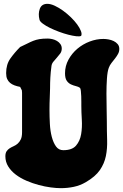

<svg xmlns="http://www.w3.org/2000/svg" viewBox="-20 -979 642 1001"><path d="M229 -778Q240 -778 253 -775Q266 -772 277 -765.5Q288 -759 295 -749Q302 -739 302 -726Q302 -711 294 -700Q286 -689 276.5 -678.5Q267 -668 258 -657Q249 -646 248 -632Q244 -603 242.5 -575Q241 -547 241 -518Q241 -502 239.5 -472Q238 -442 238 -406Q238 -370 240 -333Q242 -296 250 -265.5Q258 -235 272 -215.5Q286 -196 310 -196Q356 -196 376.5 -220Q397 -244 403 -279.5Q409 -315 406.5 -355.5Q404 -396 404 -428Q404 -434 404 -448Q404 -462 403.5 -477.5Q403 -493 401.5 -505.5Q400 -518 397 -521Q389 -527 376 -530Q363 -533 350 -539Q337 -545 328 -558Q319 -571 319 -597Q319 -635 337 -668Q355 -701 383.5 -725Q412 -749 447.5 -762.5Q483 -776 519 -776Q531 -776 545.5 -773.5Q560 -771 572.5 -765Q585 -759 593.5 -749Q602 -739 602 -724Q602 -710 595.5 -698Q589 -686 580 -674.5Q571 -663 561.5 -651Q552 -639 547 -625Q540 -606 537.5 -569Q535 -532 535 -491Q535 -450 536 -410.5Q537 -371 537 -346Q537 -295 538.5 -250Q540 -205 532 -165.5Q524 -126 500.5 -92Q477 -58 427 -29Q398 -12 365 -5Q332 2 297 2Q274 2 244 -2Q214 -6 182 -14.5Q150 -23 118.5 -36.5Q87 -50 62.5 -68.5Q38 -87 23 -111Q8 -135 8 -164Q8 -181 14.5 -190.5Q21 -200 30.5 -206Q40 -212 51.5 -217Q63 -222 72.5 -230.5Q82 -239 88.5 -252.5Q95 -266 95 -290V-495L94 -508L85 -526Q69 -529 55.5 -534Q42 -539 32.5 -547Q23 -555 17.5 -567Q12 -579 12 -598Q12 -643 34 -674Q56 -705 85 -734Q107 -744 122.5 -752Q138 -760 153 -766Q168 -772 185.5 -775Q203 -778 229 -778ZM227 -959Q244 -959 265.5 -949Q287 -939 308.5 -923.5Q330 -908 349.5 -889Q369 -870 382.5 -851.5Q396 -833 402 -817Q408 -801 403 -792Q396 -788 378 -790Q360 -792 336.5 -798Q313 -804 287.5 -813.5Q262 -823 240.5 -833.5Q219 -844 203.5 -855.5Q188 -867 186 -876Q178 -907 187.5 -933Q197 -959 227 -959Z"/></svg>

Font: r_Neptun CAT
Style: Regular
Weight: 400
Foundry: Peter Wiegel, CAT-Fonts
Version: Version 1.000;June 8, 2024;FontCreator 14.0.0.2814 32-bit